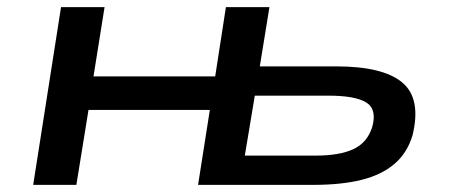

<svg xmlns="http://www.w3.org/2000/svg" viewBox="-20 -518 1257 538"><path d="M73 0 151 -498H273L242 -304H583L613 -498H735L708 -332H922Q1053 -332 1107 -287Q1161 -242 1136 -139Q1121 -89 1085 -58.5Q1049 -28 993 -14Q937 0 858 0H535L568 -210H228L194 0ZM666 -82H865Q931 -82 970 -100Q1009 -118 1023 -162Q1037 -212 1006 -231Q975 -250 900 -250H694Z"/></svg>

Font: Nunito Sans 7pt Expanded SemiBold
Style: Italic
Weight: 600
Width: 7
Italic angle: -9°
Designer: Vernon Adams
Foundry: Vernon Adams
Version: Version 3.101;gftools[0.9.27]